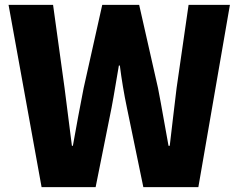

<svg xmlns="http://www.w3.org/2000/svg" viewBox="-20 -765 975 785"><path d="M150 0H371L436 -324C447 -381 456 -441 466 -497H470C477 -441 487 -381 499 -324L566 0H791L920 -745H751L702 -405C693 -328 683 -249 674 -169H669C654 -249 641 -329 626 -405L549 -745H398L322 -405C307 -328 292 -249 278 -169H274C264 -249 254 -327 244 -405L197 -745H15Z"/></svg>

Font: Noto Sans CJK TC Black
Style: Regular
Weight: 900
Designer: Ryoko NISHIZUKA 西塚涼子 (kana, bopomofo & ideographs); Paul D. Hunt (Latin, Greek & Cyrillic); Sandoll Communications 산돌커뮤니
Foundry: Adobe
Version: Version 2.004;hotconv 1.0.118;makeotfexe 2.5.65603